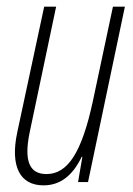

<svg xmlns="http://www.w3.org/2000/svg" viewBox="-20 -548 400 578"><path d="M111 10C162 10 199 -20 226 -76H228L215 0H245L356 -528H320L259 -241C226 -89 184 -24 120 -24C68 -24 52 -64 69 -148L149 -528H113L32 -150C10 -47 40 10 111 10Z"/></svg>

Font: Noto Sans ExtraCondensed ExtraLight
Style: Italic
Weight: 200
Width: 2
Italic angle: -12°
Designer: Monotype Design Team
Foundry: Monotype Imaging Inc.
Version: Version 2.013